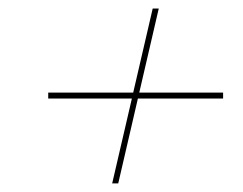

<svg xmlns="http://www.w3.org/2000/svg" viewBox="-20 -540 570 450"><path d="M242.9 -110.1 289.1 -309.1H93V-323H292.2L337.9 -520H352.1L306.4 -323H502.9V-309.1H303.2L257.1 -110.1Z"/></svg>

Font: Bodoni* 16
Style: Italic
Weight: 400
Italic angle: -13°
Version: Version 2.000